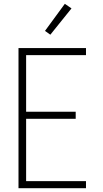

<svg xmlns="http://www.w3.org/2000/svg" viewBox="-20 -987 540 1007"><path d="M77 0V-735H431V-698H117V-401H377V-364H117V-37H431V0ZM244 -805 216 -825 320 -967 355 -943Z"/></svg>

Font: Iosevka Extralight
Style: Regular
Weight: 200
Monospace: yes
Designer: Belleve Invis
Foundry: Belleve Invis
Version: Version 32.0.1; ttfautohint (v1.8.4)